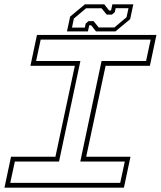

<svg xmlns="http://www.w3.org/2000/svg" viewBox="-30 -860 736 880"><path d="M-9.5 0 20.5 -141.5H224L313 -558.5H109.5L139.5 -700H687L657 -558.5H454L365 -141.5H568L538 0ZM17 -22H521L542 -119.5H338L435.5 -580.5H639.5L660.5 -678.5H156.5L135.5 -580.5H338.5L240.5 -119.5H38ZM277 -716 291.5 -784 359 -840H448L470 -812H479L485 -840H581L566.5 -772L499 -716H410L388 -744H379L373 -716ZM300 -733.5H359L362.5 -751.5L375.5 -763H399L422.5 -734H494L550 -781L559 -822.5H500L496.5 -804.5L483 -793H459L435.5 -822H364.5L308.5 -775Z"/></svg>

Font: Tourney Expanded ExtraLight
Style: Italic
Weight: 200
Width: 7
Italic angle: -12°
Designer: Tyler Finck
Foundry: Etcetera Type Co
Version: Version 1.010; ttfautohint (v1.8.3)